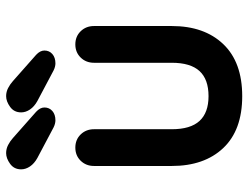

<svg xmlns="http://www.w3.org/2000/svg" viewBox="-112 -689 811 627"><g transform="rotate(-90 293.5 -375.5)"><path d="M462 -535Q488 -535 505 -517.5Q522 -500 522 -474V-220Q522 -114 463 -52Q404 10 293 10Q182 10 123.5 -52Q65 -114 65 -220V-474Q65 -500 82 -517.5Q99 -535 125 -535Q151 -535 168 -517.5Q185 -500 185 -474V-220Q185 -159 212 -129.5Q239 -100 293 -100Q348 -100 375 -129.5Q402 -159 402 -220V-474Q402 -500 419 -517.5Q436 -535 462 -535ZM400 -600Q395 -600 389 -601.5Q383 -603 377 -606L277 -659Q259 -669 249.5 -683Q240 -697 240 -712Q240 -735 258 -748Q276 -761 293 -761Q307 -761 319.5 -754.5Q332 -748 342 -739L428 -663Q442 -650 442 -636Q442 -620 430.5 -610Q419 -600 400 -600ZM214 -600Q209 -600 203 -601.5Q197 -603 191 -606L91 -659Q73 -669 63.5 -683Q54 -697 54 -712Q54 -735 72 -748Q90 -761 107 -761Q121 -761 133.5 -754.5Q146 -748 156 -739L242 -663Q256 -650 256 -636Q256 -620 244.5 -610Q233 -600 214 -600Z"/></g></svg>

Font: Quicksand Variable Light
Style: Regular
Weight: 300
Designer: Andrew Paglinawan
Foundry: Andrew Paglinawan
Version: Version 3.004